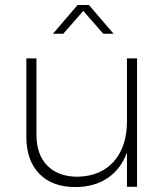

<svg xmlns="http://www.w3.org/2000/svg" viewBox="-20 -758 681 779"><path d="M86.9 -203.1V-521H127.9V-210.9Q127.9 -130.9 172.1 -85.9Q216.3 -41 294.9 -41Q389.2 -43 442.1 -103.3Q495.1 -163.6 495.1 -266.1V-521H536.1V0H495.1V-139.2Q470.2 -71.8 416.7 -35.6Q363.3 0.5 286.1 1Q191.9 1 139.4 -53Q86.9 -106.9 86.9 -203.1ZM194.8 -621.1 294.9 -737.8H340.8L440.9 -621.1H398.9L317.9 -713.9L236.8 -621.1Z"/></svg>

Font: Montserrat Ultra Light
Style: Regular
Weight: 200
Designer: Julieta Ulanovsky
Foundry: Julieta Ulanovsky
Version: Version 3.001;PS 003.001;hotconv 1.0.70;makeotf.lib2.5.58329